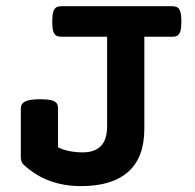

<svg xmlns="http://www.w3.org/2000/svg" viewBox="-20 -600 640 630"><path d="M575.2 -529.3Q575.2 -508.8 572 -498Q568.8 -487.3 562.5 -483.4Q556.2 -479.5 544.4 -479.5H453.6V-177.2Q453.6 -83.5 400.9 -36.4Q348.1 10.7 246.1 10.7Q131.8 10.7 56.2 -61Q48.3 -68.8 48.3 -85.4V-243.7Q48.3 -260.3 63.2 -267.3Q78.1 -274.4 112.8 -274.4Q135.7 -274.4 148.2 -271.2Q160.6 -268.1 165.5 -261.7Q170.4 -255.4 170.4 -243.7V-116.7Q204.1 -100.1 251.5 -100.1Q291.5 -100.1 311.5 -121.3Q331.5 -142.6 331.5 -187V-479.5H182.1Q170.4 -479.5 164.1 -483.4Q157.7 -487.3 154.5 -498Q151.4 -508.8 151.4 -529.3Q151.4 -549.8 154.5 -560.5Q157.7 -571.3 164.1 -575.4Q170.4 -579.6 182.1 -579.6H544.4Q556.2 -579.6 562.5 -575.4Q568.8 -571.3 572 -560.5Q575.2 -549.8 575.2 -529.3Z"/></svg>

Font: Courier Prime
Style: Bold
Weight: 700
Designer: Alan Dague-Greene, Quote-Unquote Apps
Foundry: Quote-Unquote Apps
Version: Version 3.018